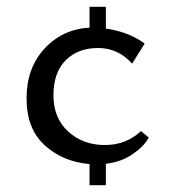

<svg xmlns="http://www.w3.org/2000/svg" viewBox="-20 -607 498 564"><path d="M291 -63H243V-125Q164 -132 111 -180.5Q58 -229 58 -318Q58 -407 110.5 -464Q163 -521 243 -526V-587H291V-523Q357 -514 405 -479L368 -420Q327 -466 268 -466Q209 -466 173 -430Q137 -394 137 -327Q137 -260 180.5 -220.5Q224 -181 287.5 -181Q351 -181 394 -222L417 -203Q404 -178 370 -154.5Q336 -131 291 -126Z"/></svg>

Font: Halant Medium
Style: Regular
Weight: 500
Designer: Hitesh Malaviya (Devanagari), Satya Rajpurohit (Latin)
Foundry: Indian Type Foundry
Version: Version 1.101;PS 1.0;hotconv 1.0.78;makeotf.lib2.5.61930; tt